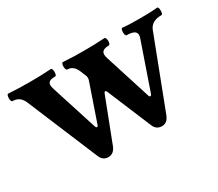

<svg xmlns="http://www.w3.org/2000/svg" viewBox="-88 -596 889 784"><g transform="rotate(-30 357.0 -203.5)"><path d="M194.8 -14.2 55.2 -348.1Q40.5 -382.8 5.9 -382.8Q2.4 -382.8 0.5 -387.9Q-1.5 -393.1 -1.5 -400.4Q-1.5 -407.7 0.5 -413.1Q2.4 -418.5 5.9 -418Q38.1 -416 60.5 -415.5Q83 -415 106.4 -415Q129.9 -415 152.3 -415.5Q174.8 -416 207 -418Q210.4 -418 212.2 -412.8Q213.9 -407.7 213.9 -400.4Q213.9 -393.1 212.2 -387.9Q210.4 -382.8 207 -382.8Q188.5 -382.8 180.2 -377.7Q171.9 -372.6 171.9 -361.3Q171.9 -354.5 175.8 -341.8L245.1 -125Q247.6 -118.2 251.5 -118.2Q255.4 -118.2 257.8 -125L317.9 -299.8Q319.8 -304.2 319.8 -311.5Q319.8 -317.4 317.9 -321.8L307.1 -348.1Q293 -382.8 264.2 -382.8Q260.3 -382.8 258.3 -388.2Q256.3 -393.6 256.3 -400.9Q256.3 -408.2 258.3 -413.3Q260.3 -418.5 264.2 -418Q293.9 -416 316.2 -415.5Q338.4 -415 361.8 -415Q385.3 -415 407.2 -415.5Q429.2 -416 459 -418Q462.9 -418 465.1 -412.6Q467.3 -407.2 467.3 -399.9Q467.3 -393.1 465.1 -387.9Q462.9 -382.8 459 -382.8Q424.8 -382.8 424.8 -359.9Q424.8 -352.1 428.2 -341.8L497.1 -125Q499 -118.7 503.4 -118.7Q507.8 -118.7 509.8 -125L585.9 -345.2Q588.4 -351.6 588.4 -358.9Q588.4 -382.8 543.9 -382.8Q540.5 -382.8 538.6 -387.9Q536.6 -393.1 536.6 -400.4Q536.6 -407.7 538.6 -413.1Q540.5 -418.5 543.9 -418Q566.4 -416 585.9 -415.5Q605.5 -415 626 -415Q646.5 -415 666 -415.5Q685.5 -416 708 -418Q711.4 -418 713.1 -412.8Q714.8 -407.7 714.8 -400.4Q714.8 -393.1 713.1 -387.9Q711.4 -382.8 708 -382.8Q660.2 -382.8 647 -348.1L521 -19Q509.3 11.2 483.9 11.2Q457.5 11.2 446.8 -14.2L359.9 -222.2Q356.9 -228.5 353.5 -228.5Q349.6 -228.5 347.2 -222.2L269 -19Q257.3 11.2 231 11.2Q205.6 11.2 194.8 -14.2Z"/></g></svg>

Font: JuniusX
Style: Bold
Weight: 700
Designer: Peter S. Baker
Foundry: Briery Creek Software
Version: Version 1.004